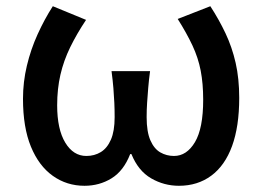

<svg xmlns="http://www.w3.org/2000/svg" viewBox="-20 -584 844 618"><path d="M252 14Q195 14 150 -18Q105 -50 79.5 -112Q54 -174 54 -266Q54 -320 66.5 -372.5Q79 -425 101 -473.5Q123 -522 150 -564L257 -520Q227 -475 206 -432Q185 -389 174.5 -343.5Q164 -298 164 -245Q164 -168 190 -125Q216 -82 258 -82Q284 -82 304.5 -94.5Q325 -107 337 -134.5Q349 -162 349 -207Q349 -231 348 -253Q347 -275 345 -300Q343 -325 339 -355H463Q459 -325 457 -300Q455 -275 453.5 -253Q452 -231 452 -207Q452 -160 464 -132.5Q476 -105 496 -93.5Q516 -82 540 -82Q581 -82 607.5 -126.5Q634 -171 634 -263Q634 -315 626 -356.5Q618 -398 599.5 -437.5Q581 -477 552 -523L657 -564Q685 -521 706 -476.5Q727 -432 738.5 -381.5Q750 -331 750 -269Q750 -177 727 -114Q704 -51 660 -18.5Q616 14 556 14Q508 14 466.5 -10Q425 -34 403 -88H399Q378 -34 339 -10Q300 14 252 14Z"/></svg>

Font: Noto Sans SC Medium
Style: Regular
Weight: 500
Designer: Ryoko NISHIZUKA  (kana, bopomofo & ideographs); Paul D. Hunt (Latin, Greek & Cyrillic); Sandoll Communications , Soo-you
Foundry: Adobe
Version: Version 2.004-H2;hotconv 1.0.118;makeotfexe 2.5.65603